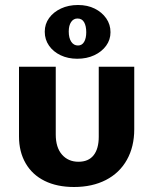

<svg xmlns="http://www.w3.org/2000/svg" viewBox="-20 -740 612 768"><path d="M276 8Q208 8 158.5 -16.5Q109 -41 82.5 -87Q56 -133 56 -194V-473H203V-202Q203 -150 228 -121.5Q253 -93 294 -93Q334 -93 354.5 -119Q375 -145 375 -193V-473H517V-223Q517 -153 487.5 -100.5Q458 -48 403.5 -20Q349 8 276 8ZM289 -505Q252 -505 222.5 -519Q193 -533 176 -557.5Q159 -582 159 -613Q159 -644 176.5 -668Q194 -692 224 -706Q254 -720 292 -720Q330 -720 359 -705.5Q388 -691 405 -666.5Q422 -642 422 -611Q422 -581 404.5 -557Q387 -533 357 -519Q327 -505 289 -505ZM292 -558Q308 -558 316.5 -572.5Q325 -587 325 -611Q325 -636 316.5 -651Q308 -666 290 -666Q274 -666 264.5 -652Q255 -638 255 -614Q255 -588 265 -573Q275 -558 292 -558Z"/></svg>

Font: Ysabeau SC ExtraBold
Style: Regular
Weight: 800
Designer: Christian Thalmann (Catharsis Fonts)
Version: Version 2.001;gftools[0.9.30]; featfreeze: smcp